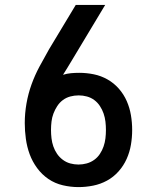

<svg xmlns="http://www.w3.org/2000/svg" viewBox="-20 -755 640 783"><path d="M300 8Q268 8 236 0.5Q204 -7 177.5 -25Q151 -43 131.5 -69.5Q112 -96 101 -126Q90 -156 85.5 -188.5Q81 -221 81 -253Q81 -293 88 -333Q95 -373 108.5 -410.5Q122 -448 141 -483.5Q160 -519 180 -554L289 -735H409L272 -507Q263 -492 254.5 -478Q246 -464 237 -450Q253 -455 269.5 -456.5Q286 -458 303 -458Q333 -458 362.5 -452Q392 -446 418.5 -431Q445 -416 465 -393Q485 -370 497 -342.5Q509 -315 514 -285Q519 -255 519 -225Q519 -195 514 -165Q509 -135 496.5 -107Q484 -79 463.5 -56Q443 -33 416.5 -18.5Q390 -4 360 2Q330 8 300 8ZM300 -84Q317 -84 333.5 -88.5Q350 -93 364 -103Q378 -113 387.5 -127.5Q397 -142 402.5 -158Q408 -174 410 -191Q412 -208 412 -225Q412 -242 410 -259Q408 -276 402.5 -292Q397 -308 387.5 -322.5Q378 -337 364.5 -347Q351 -357 334.5 -361.5Q318 -366 301 -366Q301 -366 301 -366Q301 -366 301 -366Q283 -366 266.5 -361.5Q250 -357 236.5 -347Q223 -337 213.5 -322.5Q204 -308 198 -292Q192 -276 190 -259Q188 -242 188 -225Q188 -208 190 -191Q192 -174 197.5 -158Q203 -142 212.5 -128Q222 -114 236 -103.5Q250 -93 266.5 -88.5Q283 -84 300 -84Z"/></svg>

Font: Iosevka Slab Semibold Extended
Style: Regular
Weight: 600
Width: 7
Monospace: yes
Designer: Belleve Invis
Foundry: Belleve Invis
Version: Version 11.1.0; ttfautohint (v1.8.3)